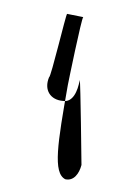

<svg xmlns="http://www.w3.org/2000/svg" viewBox="-59 -505 332 513"><g transform="rotate(10 106.5 -249.0)"><path d="M64 -292C69 -292 79 -464 82 -467L126 -466C122 -463 117 -286 117 -280C117 -122 118 -42 154 -31C177 -30 188 -52 190 -76C190 -76 149 -295 146 -299C146 -268 138 -236 111 -236C78 -233 56 -256 64 -292Z"/></g></svg>

Font: Zinc
Style: Regular
Weight: 400
Version: Version 1